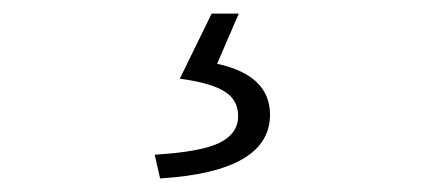

<svg xmlns="http://www.w3.org/2000/svg" viewBox="-20 -22 627 283"><path d="M331 149Q331 125 310.5 112.5Q290 100 245 94L292 -2H332L300 72Q378 89 378 147Q378 231 216 241L208 206Q276 202 303.5 188.5Q331 175 331 149Z"/></svg>

Font: Nebula Sans Light
Style: Regular
Weight: 300
Designer: Paul D. Hunt for Adobe (as Source Sans)
Foundry: Nebula Entertainment & Broadcasting LLC
Version: Version 1.010